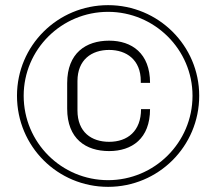

<svg xmlns="http://www.w3.org/2000/svg" viewBox="-20 -716 825 746"><path d="M754 -344C754 -539 595 -696 400 -696C204 -696 46 -539 46 -344C46 -147 204 10 400 10C595 10 754 -147 754 -344ZM728 -344C728 -162 580 -16 400 -16C219 -16 72 -162 72 -344C72 -524 219 -670 400 -670C580 -670 728 -524 728 -344ZM527 -401V-394H563C563 -509 492 -558 404 -558C314 -558 241 -510 241 -393V-294C241 -176 314 -129 404 -129C492 -129 563 -177 563 -292H528C528 -207 476 -165 404 -165C336 -165 281 -202 281 -287V-401C281 -484 336 -522 404 -522C471 -522 527 -484 527 -401Z"/></svg>

Font: Chivo Light
Style: Italic
Weight: 300
Italic angle: -8°
Designer: Hector Gatti
Foundry: Omnibus-Type
Version: Version 1.003;PS 001.003;hotconv 1.0.70;makeotf.lib2.5.58329